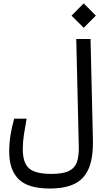

<svg xmlns="http://www.w3.org/2000/svg" viewBox="-20 -919 626 1110"><path d="M268.1 170.9Q142.1 170.9 87.6 116.7Q33.2 62.5 33.2 -42Q33.2 -91.8 40.8 -138.2Q48.3 -184.6 62 -232.9H133.8Q124.5 -183.1 118.2 -140.6Q111.8 -98.1 111.8 -55.7Q111.8 23.9 148.9 55.2Q186 86.4 277.3 86.4Q344.2 86.4 378.7 69.3Q413.1 52.2 425 16.8Q437 -18.6 435.5 -74.2L420.9 -693.4H503.4L517.1 -114.3Q519.5 -9.3 493.7 53.2Q467.8 115.7 411.9 143.3Q356 170.9 268.1 170.9ZM463.9 -758.3 393.6 -828.6 463.9 -899.4 534.2 -828.6Z"/></svg>

Font: CaskaydiaMono NF SemiLight
Style: Regular
Weight: 350
Designer: Aaron Bell
Foundry: Saja Typeworks
Version: Version 2111.001; ttfautohint (v1.8.4);Nerd Fonts 3.1.1